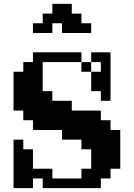

<svg xmlns="http://www.w3.org/2000/svg" viewBox="-20 -970 690 990"><path d="M149.9 -49.8V0H49.8V-250H100.1V-200.2H149.9V-100.1H250V-49.8H399.9V-100.1H450.2V-200.2H399.9V-250H299.8V-299.8H149.9V-350.1H100.1V-399.9H49.8V-600.1H100.1V-649.9H149.9V-700.2H399.9V-649.9H450.2V-600.1H500V-649.9H450.2V-700.2H549.8V-450.2H500V-500H450.2V-600.1H399.9V-649.9H200.2V-500H250V-450.2H350.1V-399.9H500V-350.1H549.8V-299.8H600.1V-100.1H549.8V-49.8H500V0H200.2V-49.8ZM450.2 -799.8H299.8V-850.1H250V-799.8H149.9V-850.1H200.2V-899.9H250V-950.2H350.1V-899.9H399.9V-850.1H450.2Z"/></svg>

Font: Redaction 50
Style: Bold
Weight: 700
Designer: Jeremy Mickel / Forest Young
Foundry: MCKL
Version: Version 2.001;hotconv 1.0.113;makeotfexe 2.5.65598 DEVELOPME